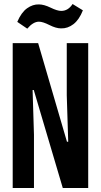

<svg xmlns="http://www.w3.org/2000/svg" viewBox="-20 -946 507 966"><path d="M43.9 0V-729H171.9L316.9 -232.9H323.2L315.9 -466.8V-729H423.8V0H295.9L149.9 -493.2H144L150.9 -268.1V0ZM66.9 -835.9Q87.4 -883.8 116.2 -904.3Q145 -924.8 175.8 -923.8Q201.2 -923.8 234.6 -907.5Q268.1 -891.1 288.1 -891.1Q322.8 -891.1 345.2 -925.8L397 -894Q378.4 -846.7 349.6 -824.5Q320.8 -802.2 287.1 -803.2Q261.7 -803.2 228.5 -820.1Q195.3 -836.9 175.8 -836.9Q147 -836.9 117.2 -801.8Z"/></svg>

Font: Lumene Sans Condensed
Style: Bold
Weight: 600
Width: 3
Designer: Deni Anggara
Version: Version 1.003;Glyphs 3.1.2 (3151)